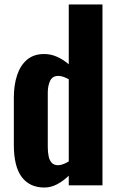

<svg xmlns="http://www.w3.org/2000/svg" viewBox="-20 -830 530 860"><path d="M179 10Q113 10 77.5 -37Q42 -84 42 -181V-393Q42 -449 56.5 -493Q71 -537 101 -562.5Q131 -588 178 -588Q209 -588 237 -575Q265 -562 288 -542V-810H439V0H288V-43Q263 -19 235.5 -4.5Q208 10 179 10ZM240 -90Q250 -90 262.5 -94.5Q275 -99 288 -107V-475Q277 -481 265 -485.5Q253 -490 241 -490Q215 -490 204.5 -468Q194 -446 194 -415V-171Q194 -148 198 -129.5Q202 -111 212 -100.5Q222 -90 240 -90Z"/></svg>

Font: Oswald SemiBold
Style: Regular
Weight: 600
Designer: Vernon Adams
Foundry: Vernon Adams
Version: Version 4.100; ttfautohint (v1.8.1.43-b0c9)